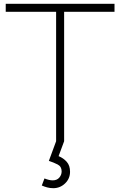

<svg xmlns="http://www.w3.org/2000/svg" viewBox="-20 -740 630 1006"><path d="M274 0V-678H10V-720H580V-678H316V0ZM259 246Q242.5 246 227.5 242Q212.5 238 199 232L213 195Q238 205 256 205Q278.5 205 290.8 190.5Q303 176 303 158Q303 132.5 282 121.8Q261 111 236 103L274 0H316L287 78Q312.5 88.5 329.8 108Q347 127.5 347 160Q347 196 321 221Q295 246 259 246Z"/></svg>

Font: Manrope ExtraLight ExtraLight
Style: Regular
Weight: 250
Version: Version 4.501